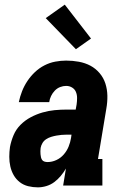

<svg xmlns="http://www.w3.org/2000/svg" viewBox="-20 -799 540 827"><path d="M143 8Q122 8 101.5 3Q81 -2 65 -14.5Q49 -27 39 -44.5Q29 -62 24.5 -82Q20 -102 20 -123.5Q20 -145 23 -166Q28 -192 38.5 -217Q49 -242 68.5 -261.5Q88 -281 112.5 -294Q137 -307 163 -314.5Q189 -322 215 -324.5Q241 -327 267 -327H306L310 -349Q312 -363 312 -377Q312 -391 307 -403Q302 -415 290.5 -422Q279 -429 265 -429Q252 -429 239 -424Q226 -419 216 -408.5Q206 -398 200 -385.5Q194 -373 192 -359H61Q66 -383 75 -406Q84 -429 98 -450Q112 -471 130.5 -488.5Q149 -506 171.5 -517.5Q194 -529 218 -533.5Q242 -538 265 -538Q293 -538 320 -533Q347 -528 369.5 -516Q392 -504 409 -484Q426 -464 434 -439Q442 -414 442.5 -386.5Q443 -359 438 -331L402 -114H421V0H252L264 -73Q254 -56 241.5 -41Q229 -26 213.5 -14.5Q198 -3 179.5 2.5Q161 8 143 8ZM185 -101Q204 -101 222.5 -109.5Q241 -118 254.5 -133.5Q268 -149 275.5 -167.5Q283 -186 286 -205L288 -219H267Q256 -219 245 -218Q234 -217 223 -215Q212 -213 200.5 -209.5Q189 -206 179 -199.5Q169 -193 163 -183Q157 -173 155 -162Q154 -155 154 -148Q154 -141 154.5 -134.5Q155 -128 156.5 -121.5Q158 -115 161.5 -110Q165 -105 171.5 -103Q178 -101 185 -101ZM307 -587 177 -721 259 -779 372 -633Z"/></svg>

Font: Iosevka Slab Heavy Oblique
Style: Regular
Weight: 900
Italic angle: -9°
Monospace: yes
Designer: Belleve Invis
Foundry: Belleve Invis
Version: Version 11.1.1; ttfautohint (v1.8.3)